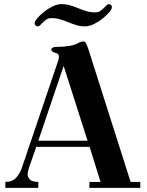

<svg xmlns="http://www.w3.org/2000/svg" viewBox="-20 -912 712 932"><path d="M148 -799Q148 -808 160.5 -823Q173 -838 193 -854Q213 -870 235.5 -881Q258 -892 279 -892Q301 -892 321 -886Q341 -880 360 -872Q380 -864 399.5 -858Q419 -852 441 -852Q457 -852 467 -859Q477 -866 487 -876Q493 -883 498.5 -887.5Q504 -892 509 -892Q514 -892 518.5 -888Q523 -884 523 -877Q523 -868 510.5 -853Q498 -838 478 -822Q458 -806 435.5 -795Q413 -784 392 -784Q370 -784 350.5 -790Q331 -796 312 -804Q293 -812 273 -818Q253 -824 230 -824Q214 -824 204 -816.5Q194 -809 184 -799Q178 -792 173 -788Q168 -784 163 -784Q158 -784 153 -788Q148 -792 148 -799ZM6 0V-29Q41 -29 59.5 -50.5Q78 -72 87 -100L262 -616Q264 -622 265 -626.5Q266 -631 266 -637Q266 -652 250 -655Q243 -657 236 -661Q229 -665 229 -671Q229 -677 235.5 -680.5Q242 -684 246 -684Q285 -684 316 -689Q347 -694 361 -704Q366 -707 373.5 -709Q381 -711 385 -711Q393 -711 398.5 -700Q404 -689 410 -670L614 -29H661V0H414V-29H468L415 -199H156L120 -96Q118 -89 116 -80Q114 -71 114 -66Q114 -53 125 -41Q136 -29 166 -29V0ZM166 -229H405L289 -592Z"/></svg>

Font: Monomakh
Style: Regular
Weight: 400
Version: Version 1.200; ttfautohint (v1.8.4.7-5d5b)